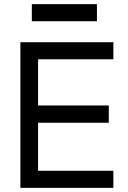

<svg xmlns="http://www.w3.org/2000/svg" viewBox="-20 -903 613 923"><path d="M78 0V-700H163V0ZM122 0V-82H525V0ZM122 -313V-396H503V-313ZM122 -618V-700H525V-618ZM133 -801V-883H446V-801Z"/></svg>

Font: Fustat Medium
Style: Regular
Weight: 500
Designer: Mohamed Gaber, Khaled Hosny, Laura Garcia Mut
Foundry: Kief Type Foundry, Alif Type Foundry, Hard Type Foundry
Version: Version 1.007